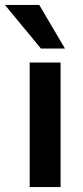

<svg xmlns="http://www.w3.org/2000/svg" viewBox="-51 -763 337 783"><path d="M70 0V-508H196V0ZM116 -565 -31 -743H109L214 -565Z"/></svg>

Font: REM Medium
Style: Regular
Weight: 500
Designer: Octavio Pardo
Foundry: Ashler Design
Version: Version 1.005;gftools[0.9.28]